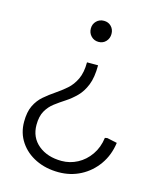

<svg xmlns="http://www.w3.org/2000/svg" viewBox="-109 -584 719 871"><g transform="rotate(15 251.0 -148.5)"><path d="M297 -305Q297 -248 282.5 -212Q268 -176 245 -153Q222 -130 196.5 -113.5Q171 -97 148.5 -80Q126 -63 111.5 -37.5Q97 -12 97 28Q97 87 139.5 122Q182 157 249 157Q288 157 323 138.5Q358 120 382 85.5Q406 51 412 5L423 3L470 13Q462 72 430.5 116.5Q399 161 352 185.5Q305 210 249 210Q189 210 141.5 187Q94 164 66.5 123Q39 82 39 29Q39 -17 53.5 -47Q68 -77 92 -97.5Q116 -118 142 -135.5Q168 -153 191.5 -173.5Q215 -194 230 -225.5Q245 -257 245 -305ZM271 -507Q292 -507 305.5 -493Q319 -479 319 -458Q319 -437 305.5 -422.5Q292 -408 271 -408Q250 -408 236 -422.5Q222 -437 222 -458Q222 -479 236 -493Q250 -507 271 -507Z"/></g></svg>

Font: Fustat Light
Style: Regular
Weight: 300
Designer: Mohamed Gaber, Khaled Hosny, Laura Garcia Mut
Foundry: Kief Type Foundry, Alif Type Foundry, Hard Type Foundry
Version: Version 1.007